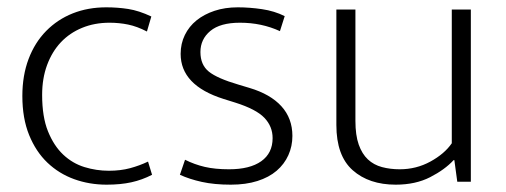

<svg xmlns="http://www.w3.org/2000/svg" viewBox="-20 -496 1381 524"><path d="M277 -30Q309 -30 335 -37Q361 -44 384 -55L395 -19Q368 -5 338.5 1.5Q309 8 271 8Q224 8 182.5 -7Q141 -22 109.5 -52Q78 -82 59.5 -127.5Q41 -173 41 -234Q41 -290 58 -335Q75 -380 106 -411.5Q137 -443 178.5 -459.5Q220 -476 270 -476Q301 -476 330 -471.5Q359 -467 393 -451L381 -410Q354 -424 329.5 -429Q305 -434 279 -434Q238 -434 204 -420Q170 -406 146 -380.5Q122 -355 108.5 -318.5Q95 -282 95 -237Q95 -177 111 -137.5Q127 -98 152.5 -74Q178 -50 210.5 -40Q243 -30 277 -30Z M744 -411Q694 -434 635 -434Q581 -434 554 -411.5Q527 -389 527 -354Q527 -319 550 -300.5Q573 -282 631 -265L661 -256Q718 -239 748 -206Q778 -173 778 -125Q778 -97 767 -72.5Q756 -48 735 -30Q714 -12 682.5 -2Q651 8 610 8Q565 8 531 0.5Q497 -7 471 -19L485 -60Q511 -47 539 -40.5Q567 -34 605 -34Q662 -34 693 -56Q724 -78 724 -119Q724 -151 701.5 -174.5Q679 -198 622 -216L590 -226Q473 -263 473 -349Q473 -377 484.5 -400.5Q496 -424 516.5 -440.5Q537 -457 565.5 -466.5Q594 -476 629 -476Q661 -476 695 -471Q729 -466 757 -452Z M1213 -470H1265V0H1228L1220 -59H1218Q1194 -33 1154 -12.5Q1114 8 1060 8Q987 8 942.5 -31.5Q898 -71 898 -155V-470H950V-166Q950 -127 959 -101.5Q968 -76 984 -61Q1000 -46 1022.5 -40Q1045 -34 1071 -34Q1116 -34 1154.5 -55Q1193 -76 1213 -105Z"/></svg>

Font: Mukta Malar ExtraLight
Style: Regular
Weight: 275
Designer: Aadarsh Rajan, Girish Dalvi, Yashodeep Gholap
Foundry: Ek Type
Version: Version 2.538;PS 1.000;hotconv 16.6.51;makeotf.lib2.5.65220;